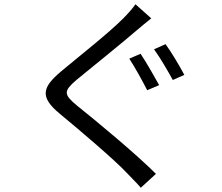

<svg xmlns="http://www.w3.org/2000/svg" viewBox="-20 -821 1040 900"><path d="M639 -569 586 -546C612 -507 649 -439 670 -398L726 -422C705 -460 664 -532 639 -569ZM756 -614 702 -590C730 -552 767 -488 790 -446L844 -470C823 -510 782 -579 756 -614ZM615 -801C603 -783 578 -755 558 -735C491 -667 341 -549 266 -486C177 -411 166 -366 260 -288C352 -212 518 -71 572 -13C593 10 620 35 640 59L711 -6C615 -102 431 -254 341 -326C277 -379 278 -394 338 -446C411 -506 553 -620 621 -679C638 -693 668 -719 689 -735Z"/></svg>

Font: Noto Sans Mono CJK JP Regular
Style: Regular
Weight: 400
Designer: Ryoko NISHIZUKA (kana & ideographs); Paul D. Hunt (Latin, Greek & Cyrillic); Wenlong ZHANG (bopomofo); Sandoll Communica
Foundry: Adobe Systems Incorporated
Version: Version 1.004;PS 1.004;hotconv 1.0.82;makeotf.lib2.5.63406